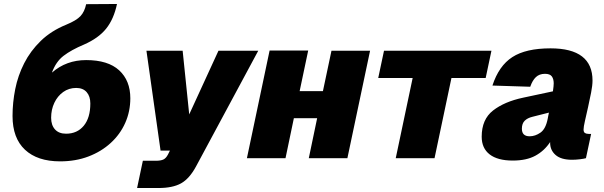

<svg xmlns="http://www.w3.org/2000/svg" viewBox="-20 -795 3038 965"><path d="M282 16Q168 16 105.5 -42.5Q43 -101 43 -212Q43 -279 56.5 -347Q70 -415 101.5 -477Q133 -539 185 -589.5Q237 -640 313 -671Q364 -692 384.5 -714Q405 -736 413 -774L568 -775Q552 -699 513.5 -651Q475 -603 402 -571Q338 -544 299.5 -514.5Q261 -485 241 -430Q313 -493 413 -493Q523 -493 579 -441.5Q635 -390 635 -301Q635 -235 609.5 -177.5Q584 -120 536.5 -76.5Q489 -33 424.5 -8.5Q360 16 282 16ZM312 -123Q368 -123 401 -163Q434 -203 434 -275Q434 -311 415.5 -332Q397 -353 363 -353Q326 -353 297.5 -332.5Q269 -312 253 -278Q237 -244 237 -203Q237 -166 256.5 -144.5Q276 -123 312 -123Z M669 150 698 13H763Q787 13 800.5 7Q814 1 824 -18L834 -38H787L716 -540H898L931 -220L1078 -540H1278L965 42Q932 103 890 126.5Q848 150 776 150Z M1221 0 1335 -541H1529L1486 -337H1603L1646 -540H1840L1726 0H1532L1574 -201H1457L1415 0Z M1969 0 2054 -403H1881L1910 -540H2450L2421 -403H2249L2164 0Z M2745 -77Q2745 -80 2745 -81Q2716 -37 2671 -12.5Q2626 12 2557 12Q2481 12 2441 -19Q2401 -50 2401 -108Q2401 -195 2458 -239.5Q2515 -284 2609 -304L2759 -336Q2763 -364 2763 -376Q2763 -398 2753.5 -411Q2744 -424 2719 -424Q2691 -424 2673.5 -407.5Q2656 -391 2645 -359L2455 -365Q2487 -464 2555 -508Q2623 -552 2747 -552Q2958 -552 2958 -390Q2958 -366 2951 -330Q2944 -294 2935.5 -256Q2927 -218 2920 -187.5Q2913 -157 2913 -144Q2913 -131 2920 -126.5Q2927 -122 2939 -122H2951L2925 0Q2915 3 2894.5 5.5Q2874 8 2855 8Q2800 8 2772.5 -16Q2745 -40 2745 -77ZM2603 -148Q2603 -110 2642 -110Q2670 -110 2696.5 -128.5Q2723 -147 2733 -199Q2734 -205 2735.5 -212.5Q2737 -220 2739 -229L2656 -208Q2631 -202 2617 -188Q2603 -174 2603 -148Z"/></svg>

Font: Geist Black
Style: Italic
Weight: 900
Italic angle: -12°
Designer: Basement.studio, Andrés Briganti, Mateo Zaragoza
Foundry: Basement.studio, Vercel, Andrés Briganti, Guido Ferreyra, Mateo Zaragoza
Version: Version 1.500; ttfautohint (v1.8.4.7-5d5b)